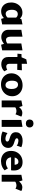

<svg xmlns="http://www.w3.org/2000/svg" viewBox="1631 -2338 722 4024"><g transform="rotate(90 1992.0 -326.0)"><path d="M217 11Q161 11 119 -16Q77 -43 54.5 -90.5Q32 -138 32 -199Q32 -266 60 -319.5Q88 -373 136 -404Q184 -435 246 -435Q288 -435 318 -421Q348 -407 367.5 -382.5Q387 -358 397 -327L361 -285Q346 -312 323.5 -325Q301 -338 276 -338Q248 -338 227 -323.5Q206 -309 195.5 -281.5Q185 -254 185 -217Q185 -175 194.5 -145.5Q204 -116 223 -100Q242 -84 268 -84Q290 -84 314.5 -96Q339 -108 359 -139L401 -101Q380 -67 353 -42Q326 -17 292 -3Q258 11 217 11ZM376 12 349 -74V-347L384 -415L492 -436V-11Z M755 8Q690 8 647 -33Q604 -74 604 -143V-412L749 -436V-182Q749 -141 766 -116Q783 -91 818 -91Q835 -91 853 -97Q871 -103 887 -114.5Q903 -126 914 -142L951 -101Q923 -67 891.5 -43Q860 -19 826.5 -5.5Q793 8 755 8ZM918 12 891 -74V-412L1035 -436V-11Z M1326 8Q1281 8 1247 -8Q1213 -24 1194 -56Q1175 -88 1175 -134V-403L1224 -516L1317 -533V-163Q1317 -128 1332.5 -112Q1348 -96 1373 -96Q1388 -96 1406.5 -101Q1425 -106 1441 -116L1475 -56Q1445 -23 1406 -7.5Q1367 8 1326 8ZM1444 -326 1105 -331 1113 -415 1453 -424Z M1747 14Q1680 14 1628 -14Q1576 -42 1546.5 -91.5Q1517 -141 1517 -204Q1517 -273 1550 -325.5Q1583 -378 1639.5 -408Q1696 -438 1768 -438Q1834 -438 1885.5 -410.5Q1937 -383 1967 -334Q1997 -285 1997 -221Q1997 -154 1964.5 -100.5Q1932 -47 1876 -16.5Q1820 14 1747 14ZM1764 -80Q1793 -80 1811 -97Q1829 -114 1837 -143Q1845 -172 1845 -208Q1845 -254 1833 -284Q1821 -314 1800.5 -328.5Q1780 -343 1753 -343Q1724 -343 1705.5 -327Q1687 -311 1679 -283Q1671 -255 1671 -216Q1671 -170 1683 -140Q1695 -110 1716 -95Q1737 -80 1764 -80Z M2085 0V-413L2202 -436L2229 -350V0ZM2200 -255 2176 -286Q2209 -354 2251.5 -393.5Q2294 -433 2348 -433Q2370 -433 2389.5 -427.5Q2409 -422 2424 -411L2375 -289Q2362 -299 2345 -304.5Q2328 -310 2309 -310Q2277 -310 2248 -296.5Q2219 -283 2200 -255Z M2494 0V-412L2639 -436V0ZM2568 -507Q2530 -507 2507.5 -528.5Q2485 -550 2485 -586Q2485 -622 2507.5 -644.5Q2530 -667 2568 -667Q2605 -667 2628 -644.5Q2651 -622 2651 -586Q2651 -550 2628 -528.5Q2605 -507 2568 -507Z M2895 15Q2865 15 2835.5 10.5Q2806 6 2780 -1.5Q2754 -9 2736 -19L2769 -122Q2794 -102 2827 -90.5Q2860 -79 2888 -79Q2920 -79 2933.5 -90.5Q2947 -102 2947 -117Q2947 -134 2933 -144.5Q2919 -155 2896.5 -162Q2874 -169 2849 -177Q2824 -185 2801.5 -199Q2779 -213 2765 -236Q2751 -259 2751 -297Q2751 -344 2774.5 -375.5Q2798 -407 2838.5 -423Q2879 -439 2930 -439Q2964 -439 3001 -432Q3038 -425 3065 -412L3031 -315Q3012 -334 2981.5 -342.5Q2951 -351 2933 -351Q2902 -351 2890 -341Q2878 -331 2878 -318Q2878 -301 2892.5 -291.5Q2907 -282 2930 -274.5Q2953 -267 2979 -258.5Q3005 -250 3027.5 -236Q3050 -222 3065 -198.5Q3080 -175 3080 -137Q3080 -108 3069.5 -81Q3059 -54 3037 -32.5Q3015 -11 2980 2Q2945 15 2895 15Z M3358 14Q3295 14 3246.5 -10.5Q3198 -35 3170.5 -82.5Q3143 -130 3143 -197Q3143 -269 3174 -323Q3205 -377 3258 -407.5Q3311 -438 3379 -438Q3463 -438 3508 -390.5Q3553 -343 3553 -263Q3553 -248 3552.5 -231Q3552 -214 3549 -197H3434V-257Q3434 -303 3419 -327Q3404 -351 3369 -351Q3339 -351 3318 -334.5Q3297 -318 3286 -288.5Q3275 -259 3275 -221Q3275 -158 3307 -124Q3339 -90 3395 -90Q3426 -90 3454.5 -100.5Q3483 -111 3509 -131L3550 -62Q3520 -32 3486 -15.5Q3452 1 3419 7.5Q3386 14 3358 14ZM3210 -197 3226 -272H3540V-197Z M3644 0V-413L3761 -436L3788 -350V0ZM3759 -255 3735 -286Q3768 -354 3810.5 -393.5Q3853 -433 3907 -433Q3929 -433 3948.5 -427.5Q3968 -422 3983 -411L3934 -289Q3921 -299 3904 -304.5Q3887 -310 3868 -310Q3836 -310 3807 -296.5Q3778 -283 3759 -255Z"/></g></svg>

Font: Ysabeau Infant ExtraBold
Style: Regular
Weight: 800
Designer: Christian Thalmann (Catharsis Fonts)
Version: Version 2.001;gftools[0.9.30]; featfreeze: ss01,ss02,lnum